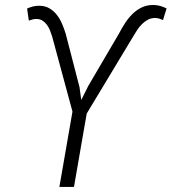

<svg xmlns="http://www.w3.org/2000/svg" viewBox="-20 -738 678 758"><path d="M449.7 -605.5Q460.4 -626 473.6 -646.5Q486.8 -667 503.2 -683.1Q519.5 -699.2 540.3 -709Q561 -718.8 586.9 -718.3Q601.1 -717.8 613.3 -714.4Q625.5 -710.9 637.7 -704.6L623.5 -658.7Q616.2 -662.1 609.4 -664.3Q602.5 -666.5 594.2 -667Q578.1 -667.5 565.2 -660.9Q552.2 -654.3 541.5 -643.8Q530.8 -633.3 522.2 -620.6Q513.7 -607.9 506.8 -595.7L322.3 -289.6L272 0H214.4L266.1 -297.4L185.5 -595.2Q182.1 -606.4 177.2 -618.4Q172.4 -630.4 165 -640.4Q157.7 -650.4 147.5 -656.7Q137.2 -663.1 123.5 -663.1Q115.2 -663.1 108.2 -661.1Q101.1 -659.2 93.8 -656.7L86.9 -704.1Q98.1 -709.5 109.9 -712.4Q121.6 -715.3 134.3 -715.3Q157.7 -715.3 174.8 -705.3Q191.9 -695.3 204.3 -679.4Q216.8 -663.6 225.1 -643.8Q233.4 -624 239.3 -605L293.9 -394L300.8 -343.3L328.6 -398.9Z"/></svg>

Font: Roboto Mono Light
Style: Italic
Weight: 300
Designer: Google
Version: Version 2.000985; 2015; ttfautohint (v1.3)